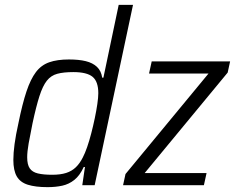

<svg xmlns="http://www.w3.org/2000/svg" viewBox="-20 -763 968 791"><path d="M176 8Q126 8 94.5 -2Q63 -12 49 -36.5Q35 -61 35 -104Q35 -132 40 -169.5Q45 -207 56 -256Q72 -335 89 -386Q106 -437 128 -466Q150 -495 183 -506.5Q216 -518 264 -518Q305 -518 333.5 -511Q362 -504 379.5 -487.5Q397 -471 401 -443H406L469 -743H528L370 0H319L330 -75H325Q309 -40 286.5 -22Q264 -4 236.5 2Q209 8 176 8ZM195 -43Q229 -43 252.5 -50.5Q276 -58 292.5 -74Q309 -90 321 -114Q330 -131 339 -157Q348 -183 356 -214Q364 -245 370.5 -276Q377 -307 381 -334.5Q385 -362 385 -379Q385 -427 361.5 -446.5Q338 -466 282 -466Q242 -466 216 -459Q190 -452 173 -430.5Q156 -409 142.5 -367Q129 -325 114 -255Q104 -206 98 -172Q92 -138 92 -115Q92 -85 102.5 -69.5Q113 -54 136 -48.5Q159 -43 195 -43ZM487 0 497 -46 839 -460H594L605 -510H928L918 -464L576 -50H831L820 0Z"/></svg>

Font: Saira SemiCondensed Light
Style: Italic
Weight: 300
Width: 4
Italic angle: -12°
Designer: Hector Gatti with collaboration of the Omnibus-Type team
Foundry: Omnibus-Type
Version: Version 1.101